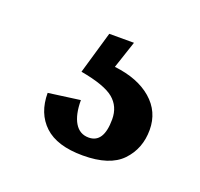

<svg xmlns="http://www.w3.org/2000/svg" viewBox="-55 -65 350 336"><g transform="rotate(20 119.5 103.0)"><path d="M222 129Q222 164 199.5 187.5Q177 211 127 211Q79 211 55.5 189Q32 167 32 129L91 121Q91 148 100 163Q109 178 126 178Q154 178 154 134Q154 110 137 96Q120 82 75 74L98 -5H144L127 46Q171 51 196.5 73Q222 95 222 129Z"/></g></svg>

Font: Arya
Style: Regular
Weight: 400
Designer: Eduardo Rodriguez Tunni, Modular Infotech
Foundry: Eduardo Rodriguez Tunni, Modular Infotech
Version: Version 1.002